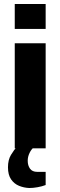

<svg xmlns="http://www.w3.org/2000/svg" viewBox="-20 -744 303 963"><path d="M54 -599V-724H209V-599ZM54 0V-527H209V0ZM127 199Q100 198 75.5 188Q51 178 35.5 155.5Q20 133 20 95Q20 58 35 33Q50 8 68 -12H153V-8Q138 3 128.5 22.5Q119 42 119 62Q119 86 130.5 102Q142 118 167 118H209V184Q191 191 168.5 195Q146 199 127 199Z"/></svg>

Font: Archivo SemiCondensed ExtraBold
Style: Regular
Weight: 800
Width: 4
Designer: Hector Gatti
Foundry: Omnibus-Type
Version: Version 2.001